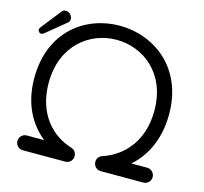

<svg xmlns="http://www.w3.org/2000/svg" viewBox="-114 -936 1130 1064"><g transform="rotate(15 451.0 -404.5)"><path d="M63 -42C63 -19 82 0 105 0H349C373 0 391 -19 391 -42C391 -62 381 -76 362 -83C245 -118 147 -223 147 -398C147 -615 298 -726 450 -726C602 -726 753 -616 753 -400C753 -226 656 -121 540 -83C520 -76 510 -62 510 -42C510 -19 529 0 552 0H797C820 0 839 -19 839 -42C839 -65 820 -85 797 -85H705C797 -165 837 -281 837 -402C837 -670 643 -806 447 -806C252 -806 63 -673 63 -404V-400C64 -256 121 -153 205 -85H105C82 -85 63 -65 63 -42ZM24 -684C18 -677 16 -669 19 -662C26 -650 37 -645 52 -657L163 -748C175 -757 177 -773 170 -786C161 -806 139 -813 123 -806C120 -805 116 -802 113 -797Z"/></g></svg>

Font: Fabada
Style: Regular
Weight: 400
Designer: deFharo
Foundry: deFharo.com
Version: Version 4.000 2011 initial release